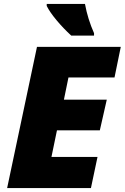

<svg xmlns="http://www.w3.org/2000/svg" viewBox="-20 -951 631 971"><path d="M439.9 0H16.1L167 -713.9H590.8L559.1 -559.1H326.2L303.2 -446.8H520L484.9 -292H268.1L240.2 -157.2H473.1ZM455.6 -771H340.3Q300.3 -807.6 266.1 -848.6Q231.9 -889.6 216.3 -920.9V-931.2H409.7Q423.8 -854.5 455.6 -783.2Z"/></svg>

Font: Open Sans Extrabold
Style: Italic
Weight: 800
Italic angle: -12°
Foundry: Ascender Corporation
Version: Version 1.10